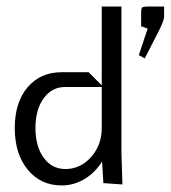

<svg xmlns="http://www.w3.org/2000/svg" viewBox="-20 -560 520 585"><path d="M290 -300V-540H350V-92L353 2L295 -2L291 -68Q270 -34 237.5 -14.5Q205 5 168 5Q104 5 64.5 -43Q25 -91 25 -170Q25 -248 64 -294Q103 -340 168 -340H250ZM290 -295H179Q138 -295 113 -260.5Q88 -226 88 -170Q88 -114 113 -79.5Q138 -45 179 -45Q225 -45 257.5 -81.5Q290 -118 290 -170ZM421 -382 403 -392 430 -473 410 -480V-520Q410 -534 413 -537Q416 -540 430 -540H480V-509Q480 -497 461 -460Z"/></svg>

Font: Glametrix
Style: Regular
Weight: 500
Designer: gluk
Foundry: gluk
Version: Version 0.40